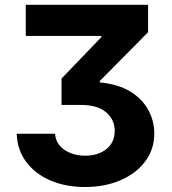

<svg xmlns="http://www.w3.org/2000/svg" viewBox="-20 -565 696 777"><path d="M47.6 -23.8H202.8Q205.6 17 240.4 41Q275.2 65 324.6 65Q377.5 65 410.9 38Q444.2 11 444.2 -35.5Q444.2 -80.6 409.8 -110.4Q375.4 -140.3 307.5 -140.3H229V-247.2L390.3 -414.8V-419.7H84.2V-545.5H579.2V-434.7L383.9 -237.2V-231.5Q460.6 -224.1 509.2 -193.4Q557.9 -162.6 581.1 -118.3Q604.4 -73.9 604.4 -25.2Q604.4 39.4 567.6 88.2Q530.9 137.1 467.7 164.4Q404.5 191.8 324.2 191.8Q244.3 191.8 182.7 164.8Q121.1 137.8 85.4 89.3Q49.7 40.8 47.6 -23.8Z"/></svg>

Font: Inter Zeller
Style: Bold
Weight: 700
Designer: Rasmus Andersson; Joe Bland
Foundry: zeller
Version: Version 3.015;git-dec3a8cb1